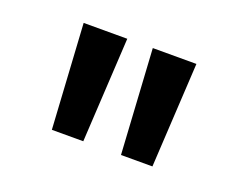

<svg xmlns="http://www.w3.org/2000/svg" viewBox="-59 -847 616 488"><g transform="rotate(20 249.0 -603.5)"><path d="M96 -745H214L198 -462H113ZM401 -745 385 -462H300L283 -745Z"/></g></svg>

Font: Eudoxus Sans
Style: Bold
Weight: 700
Designer: Stijn de Vries
Foundry: tokotype
Version: Version 2.005